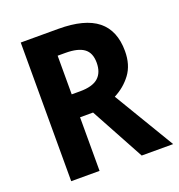

<svg xmlns="http://www.w3.org/2000/svg" viewBox="-129 -822 865 929"><g transform="rotate(-20 303.0 -357.0)"><path d="M273 -714Q409 -714 474.5 -661.5Q540 -609 540 -503Q540 -432 505.5 -385.5Q471 -339 418 -312L605 0H443L293 -276H226V0H80V-714ZM266 -593H226V-394H269Q333 -394 362.5 -420Q392 -446 392 -497Q392 -548 361 -570.5Q330 -593 266 -593Z"/></g></svg>

Font: Noto Sans Armenian SemiCondensed
Style: Bold
Weight: 700
Width: 4
Designer: Monotype Design Team
Foundry: Monotype Imaging Inc.
Version: Version 2.008; ttfautohint (v1.8.4.7-5d5b)